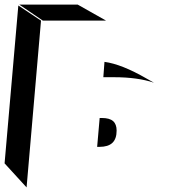

<svg xmlns="http://www.w3.org/2000/svg" viewBox="-102 -826 826 838"><path d="M85 -736H361L237 -806H-18ZM14 -8 77 -736 -22 -802 -82 -113ZM354 -556 349 -489H395Q499 -489 570 -465L538 -483Q429 -546 354 -556ZM407 -256Q407 -284 391.5 -297.5Q376 -311 343 -311H333L322 -185H332Q370 -185 388.5 -202.5Q407 -220 407 -256Z"/></svg>

Font: FFF_HK Layer Middle
Style: Regular
Weight: 400
Italic angle: -5°
Designer: bBox Type GmbH
Foundry: bBox Type GmbH
Version: Version 0.002